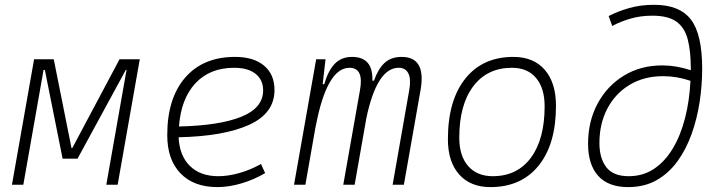

<svg xmlns="http://www.w3.org/2000/svg" viewBox="-20 -762 2970 792"><path d="M29.3 0 120.6 -517.6H201.7L274.9 -151.4H278.3L473.1 -517.6H556.6L465.3 0H418.5L502 -473.6H499L299.8 -107.4H238.3L165 -473.6H159.7L76.2 0Z M880.9 -35.2Q921.4 -35.2 967.5 -48.3Q1013.7 -61.5 1056.6 -85.4L1073.7 -47.9Q1027.8 -21 976.1 -5.6Q924.3 9.8 876.5 9.8Q779.3 9.8 724.6 -46.9Q669.9 -103.5 669.9 -204.6Q669.9 -356.4 743.9 -441.9Q817.9 -527.3 949.7 -527.3Q1026.4 -527.3 1069.3 -491.2Q1112.3 -455.1 1112.3 -390.6Q1112.3 -294.9 1008.1 -247.3Q903.8 -199.7 716.8 -195.8Q720.2 -120.1 763.2 -77.6Q806.2 -35.2 880.9 -35.2ZM718.3 -240.2Q886.2 -244.1 975.8 -280.5Q1065.4 -316.9 1065.4 -389.2Q1065.4 -432.6 1034.2 -457.5Q1002.9 -482.4 945.8 -482.4Q845.7 -482.4 786.1 -418.5Q726.6 -354.5 718.3 -240.2Z M1322.8 -517.6 1311 -414.6H1317.4Q1333.5 -470.2 1360.8 -498.8Q1388.2 -527.3 1432.1 -527.3Q1519.5 -527.3 1516.1 -429.2H1522.5Q1539.6 -477.5 1566.2 -502.4Q1592.8 -527.3 1636.7 -527.3Q1738.8 -527.3 1714.8 -390.6L1646 0H1599.6L1668 -389.6Q1676.3 -435.5 1664.6 -459Q1652.8 -482.4 1624.5 -482.4Q1534.7 -482.4 1491.2 -274.4L1442.9 0H1396L1464.8 -389.6Q1481.9 -482.4 1421.4 -482.4Q1328.6 -482.4 1282.7 -242.7V-244.6L1239.7 0H1192.9L1284.2 -517.6Z M2002.9 9.8Q1920.4 9.8 1874 -42.5Q1827.6 -94.7 1827.6 -187.5Q1827.6 -347.7 1899.2 -437.5Q1970.7 -527.3 2097.7 -527.3Q2180.7 -527.3 2227.1 -474.1Q2273.4 -420.9 2273.4 -325.2Q2273.4 -167.5 2201.9 -78.9Q2130.4 9.8 2002.9 9.8ZM2012.7 -35.2Q2113.3 -35.2 2169.9 -111.3Q2226.6 -187.5 2226.6 -323.7Q2226.6 -398.4 2191.2 -440.4Q2155.8 -482.4 2091.8 -482.4Q1989.7 -482.4 1932.1 -406Q1874.5 -329.6 1874.5 -193.8Q1874.5 -119.1 1911.1 -77.1Q1947.8 -35.2 2012.7 -35.2Z M2571.3 9.8Q2489.3 9.8 2447.5 -36.6Q2405.8 -83 2405.8 -168.9Q2405.8 -261.7 2445.1 -334.7Q2484.4 -407.7 2553.5 -450Q2622.6 -492.2 2711.9 -492.2Q2770 -492.2 2829.6 -472.2Q2829.6 -475.1 2829.6 -478Q2829.6 -550.8 2816.9 -599.6Q2804.2 -648.4 2770 -672.9Q2735.8 -697.3 2670.9 -697.3Q2622.6 -697.3 2581.1 -685.3Q2539.6 -673.3 2505.4 -654.8L2490.7 -695.8Q2528.3 -715.3 2575.4 -728.8Q2622.6 -742.2 2678.2 -742.2Q2782.7 -742.2 2829.6 -681.9Q2876.5 -621.6 2876.5 -478.5Q2876.5 -410.6 2866 -341.6Q2855.5 -272.5 2833 -209.5Q2810.5 -146.5 2774.7 -96.9Q2738.8 -47.4 2688.5 -18.8Q2638.2 9.8 2571.3 9.8ZM2828.1 -428.7Q2771.5 -447.8 2715.3 -447.8Q2636.7 -447.8 2577.4 -412.1Q2518.1 -376.5 2485.4 -314.2Q2452.6 -252 2452.6 -171.9Q2452.6 -109.4 2481 -72.3Q2509.3 -35.2 2573.7 -35.2Q2632.3 -35.2 2677.7 -65.4Q2723.1 -95.7 2755.4 -149.7Q2787.6 -203.6 2805.9 -275.1Q2824.2 -346.7 2828.1 -428.7Z"/></svg>

Font: Cascadia Code ExtraLight
Style: Italic
Weight: 200
Italic angle: -10°
Monospace: yes
Designer: Aaron Bell
Foundry: Saja Typeworks
Version: Version 2404.023; ttfautohint (v1.8.4)